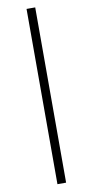

<svg xmlns="http://www.w3.org/2000/svg" viewBox="-112 -832 528 1135"><g transform="rotate(-10 152.0 -264.0)"><path d="M188 262H136V-790H188Z"/></g></svg>

Font: Tiro Kannada
Style: Italic
Weight: 400
Italic angle: -11°
Designer: Kannada: John Hudson & Fiona Ross, assisted by Kaja Sojewska. Latin: John Hudson with Paul Hanslow, assisted by Kaja Soj
Foundry: Tiro Typeworks Ltd.
Version: Version 1.52